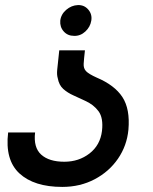

<svg xmlns="http://www.w3.org/2000/svg" viewBox="-20 -539 601 755"><path d="M286 -519Q311 -520 327 -501.5Q343 -483 339 -458Q335 -433 315.5 -415Q296 -397 271 -398Q246 -398 230.5 -415.5Q215 -433 217 -458Q220 -483 240.5 -500.5Q261 -518 286 -519ZM213 -341H314Q310 -306 309 -288Q308 -270 318.5 -259Q329 -248 360 -234Q431 -204 461.5 -157Q492 -110 485 -29Q479 34 444 85Q409 136 352 166Q295 196 225 196Q114 196 56.5 143Q-1 90 12 -18H118Q111 41 142 69Q173 97 233 97Q290 97 332 64.5Q374 32 381 -24Q387 -75 367.5 -101.5Q348 -128 314 -143Q291 -154 268.5 -164Q246 -174 229 -189Q212 -204 207 -232Q203 -245 205 -265Z"/></svg>

Font: Kulim Park SemiBold
Style: Italic
Weight: 600
Italic angle: -8°
Designer: Noponies / Dale Sattler
Foundry: Noponies
Version: Version 1.000; ttfautohint (v1.8.3)